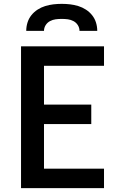

<svg xmlns="http://www.w3.org/2000/svg" viewBox="-20 -975 640 995"><path d="M89 0V-735H519V-634H208V-433H453V-332H208V-101H519V0ZM116 -815Q116 -837 122.5 -858Q129 -879 142.5 -896Q156 -913 174.5 -925Q193 -937 214 -943.5Q235 -950 256.5 -952.5Q278 -955 300 -955Q322 -955 343.5 -952.5Q365 -950 386 -943.5Q407 -937 425.5 -925Q444 -913 457.5 -896Q471 -879 477.5 -858Q484 -837 484 -815H392Q392 -831 383.5 -844.5Q375 -858 361 -865.5Q347 -873 331.5 -875Q316 -877 300 -877Q284 -877 268.5 -875Q253 -873 239 -865.5Q225 -858 216.5 -844.5Q208 -831 208 -815Z"/></svg>

Font: R Plex Mono
Style: Bold
Weight: 700
Monospace: yes
Designer: Belleve Invis
Foundry: Belleve Invis
Version: Version 31.8.0